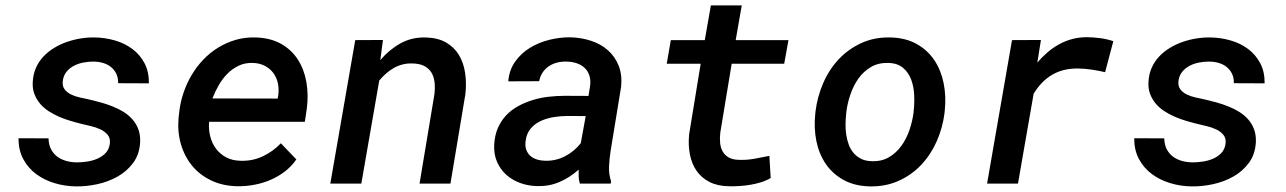

<svg xmlns="http://www.w3.org/2000/svg" viewBox="-20 -676 4735 707"><path d="M384.3 -146Q387.2 -166.5 376.7 -179.2Q366.2 -191.9 349.6 -199.7Q333 -207.5 313.7 -211.9Q294.4 -216.3 280.8 -219.7Q260.7 -224.6 239.3 -231Q217.8 -237.3 197.5 -246.1Q177.2 -254.9 158.9 -266.8Q140.6 -278.8 127.4 -294.4Q114.3 -310.1 106.7 -329.8Q99.1 -349.6 100.6 -374.5Q102.1 -402.8 112.3 -426Q122.6 -449.2 139.6 -467.5Q156.7 -485.8 179.2 -499.5Q201.7 -513.2 226.6 -521.7Q251.5 -530.3 277.3 -534.4Q303.2 -538.6 328.1 -538.1Q366.7 -537.6 403.1 -527.1Q439.5 -516.6 467.5 -495.6Q495.6 -474.6 512.2 -443.1Q528.8 -411.6 528.3 -369.1L415 -369.6Q415.5 -389.6 408.2 -404.5Q400.9 -419.4 388.4 -429.4Q376 -439.5 359.1 -444.3Q342.3 -449.2 323.2 -449.2Q306.2 -449.2 287.6 -445.8Q269 -442.4 253.2 -434.3Q237.3 -426.3 225.8 -412.8Q214.4 -399.4 211.4 -379.9Q208.5 -359.9 217.5 -347.7Q226.6 -335.4 241.7 -328.1Q256.8 -320.8 274.7 -316.9Q292.5 -313 306.6 -310.1Q327.6 -305.2 350.1 -299.1Q372.6 -293 394 -284.4Q415.5 -275.9 434.6 -264.2Q453.6 -252.4 467.8 -236.3Q481.9 -220.2 489.5 -199.7Q497.1 -179.2 496.1 -152.8Q493.7 -107.9 470.7 -76.7Q447.8 -45.4 413.1 -25.9Q378.4 -6.3 337.4 2.4Q296.4 11.2 258.3 10.3Q218.8 9.8 180.7 -1.7Q142.6 -13.2 113 -35.2Q83.5 -57.1 65.7 -90.1Q47.9 -123 48.3 -167L158.7 -166.5Q159.2 -143.6 167.7 -127Q176.3 -110.4 190.4 -99.6Q204.6 -88.9 223.6 -83.5Q242.7 -78.1 264.2 -78.1Q281.2 -78.1 301 -81.1Q320.8 -84 338.4 -91.6Q356 -99.1 368.7 -112.3Q381.3 -125.5 384.3 -146Z M854 9.8Q800.3 8.8 757.8 -11.5Q715.3 -31.7 687.3 -65.9Q659.2 -100.1 646 -145.8Q632.8 -191.4 637.7 -243.7L640.1 -264.2Q644 -299.8 655.8 -334.5Q667.5 -369.1 685.8 -399.9Q704.1 -430.7 728.5 -456.3Q752.9 -481.9 783 -500.5Q813 -519 847.4 -529.1Q881.8 -539.1 920.4 -538.1Q976.1 -536.6 1014.9 -514.6Q1053.7 -492.7 1076.9 -456.5Q1100.1 -420.4 1108.2 -373.8Q1116.2 -327.1 1109.9 -276.9L1102.5 -227.5H750Q747.6 -199.2 754.2 -173.6Q760.7 -147.9 775.6 -128.2Q790.5 -108.4 813.2 -96.4Q835.9 -84.5 866.2 -84Q909.2 -82.5 947 -100.1Q984.9 -117.7 1014.2 -148.4L1071.3 -88.9Q1053.2 -63 1028.6 -44.2Q1003.9 -25.4 975.1 -13.2Q946.3 -1 915.3 4.6Q884.3 10.3 854 9.8ZM911.6 -444.3Q882.3 -445.3 858.9 -434.1Q835.4 -422.9 817.1 -404.3Q798.8 -385.7 785.2 -361.8Q771.5 -337.9 762.2 -313.5L1002.4 -313L1004.4 -323.2Q1007.8 -347.2 1003.4 -368.7Q999 -390.1 986.8 -406.7Q974.6 -423.3 955.6 -433.3Q936.5 -443.4 911.6 -444.3Z M1390.1 -528.8 1380.4 -454.6Q1412.6 -492.7 1453.9 -515.9Q1495.1 -539.1 1546.4 -538.1Q1591.8 -537.1 1622.1 -519.8Q1652.3 -502.4 1669.7 -473.9Q1687 -445.3 1692.6 -408Q1698.2 -370.6 1693.8 -330.1L1638.7 0H1524.9L1579.6 -328.6Q1582.5 -353 1580.1 -373.5Q1577.6 -394 1568.4 -409.2Q1559.1 -424.3 1542 -433.1Q1524.9 -441.9 1498 -442.4Q1479 -442.9 1461.9 -438.5Q1444.8 -434.1 1429.9 -425.5Q1415 -417 1401.6 -405.3Q1388.2 -393.6 1376.5 -379.4L1310.5 0H1196.3L1288.1 -528.3Z M2115.2 0Q2111.3 -12.7 2110.8 -25.4Q2110.4 -38.1 2110.8 -51.3Q2078.6 -22.5 2040.8 -6.1Q2002.9 10.3 1959 9.3Q1925.8 8.8 1896 -2Q1866.2 -12.7 1844.2 -32.5Q1822.3 -52.2 1810.1 -80.3Q1797.9 -108.4 1799.8 -144Q1801.8 -178.7 1813.7 -205.6Q1825.7 -232.4 1844.7 -252.2Q1863.8 -272 1888.9 -285.6Q1914.1 -299.3 1942.4 -307.9Q1970.7 -316.4 2000.7 -319.8Q2030.8 -323.2 2060.5 -323.2L2147 -322.8L2152.8 -358.4Q2155.8 -379.9 2150.6 -396.7Q2145.5 -413.6 2133.8 -425Q2122.1 -436.5 2105 -442.6Q2087.9 -448.7 2066.9 -449.2Q2048.3 -449.7 2031.7 -445.6Q2015.1 -441.4 2001.5 -432.4Q1987.8 -423.3 1978.5 -409.7Q1969.2 -396 1965.3 -377L1851.6 -376.5Q1855 -418.5 1877 -449.2Q1898.9 -480 1931.6 -500Q1964.4 -520 2003.4 -529.5Q2042.5 -539.1 2080.1 -538.6Q2121.1 -537.6 2157 -525.6Q2192.9 -513.7 2218.8 -490.7Q2244.6 -467.8 2258.1 -434.1Q2271.5 -400.4 2267.1 -356.4L2228.5 -120.6Q2224.1 -92.8 2222.7 -64.5Q2221.2 -36.1 2230 -8.8L2229 0ZM1987.3 -84Q2026.4 -83 2060.5 -100.6Q2094.7 -118.2 2118.7 -148.9L2136.7 -248.5L2070.8 -249Q2046.9 -249 2021 -245.1Q1995.1 -241.2 1972.7 -231.2Q1950.2 -221.2 1934.6 -203.1Q1918.9 -185.1 1915.5 -156.7Q1913.1 -138.7 1917.7 -125.2Q1922.4 -111.8 1932.1 -102.8Q1941.9 -93.8 1956.1 -89.1Q1970.2 -84.5 1987.3 -84Z M2711.4 -656.2 2689 -528.3H2883.3L2867.7 -441.4H2674.3L2632.3 -187.5Q2629.9 -166.5 2631.8 -148.7Q2633.8 -130.9 2641.6 -117.4Q2649.4 -104 2663.8 -95.9Q2678.2 -87.9 2701.2 -87.4Q2729.5 -86.4 2757.3 -91.3Q2785.2 -96.2 2813 -102.1L2817.9 -20.5Q2801.3 -10.7 2782.2 -4.9Q2763.2 1 2743.2 4.4Q2723.1 7.8 2703.1 9Q2683.1 10.3 2664.1 9.8Q2622.1 9.3 2592.3 -6.1Q2562.5 -21.5 2544.7 -47.4Q2526.9 -73.2 2520.3 -107.7Q2513.7 -142.1 2517.6 -181.6L2560.1 -441.4H2435.1L2450.2 -528.3H2575.2L2597.7 -656.2Z M2982.9 -265.6Q2989.7 -320.3 3011.5 -370.4Q3033.2 -420.4 3068.6 -458Q3104 -495.6 3152.1 -517.6Q3200.2 -539.6 3259.3 -538.1Q3315.4 -536.6 3355.7 -513.9Q3396 -491.2 3420.7 -454.1Q3445.3 -417 3454.8 -369.4Q3464.4 -321.8 3459 -270.5L3458 -259.8Q3451.2 -205.1 3429.2 -155.5Q3407.2 -106 3371.8 -68.6Q3336.4 -31.2 3288.3 -9.8Q3240.2 11.7 3181.6 10.3Q3126 8.8 3085.7 -13.7Q3045.4 -36.1 3020.5 -72.8Q2995.6 -109.4 2986.1 -156.7Q2976.6 -204.1 2981.9 -255.4ZM3095.7 -255.4Q3093.8 -237.3 3093.5 -217.8Q3093.3 -198.2 3096.2 -179.2Q3099.1 -160.2 3105.5 -143.1Q3111.8 -126 3123 -112.8Q3134.3 -99.6 3150.6 -91.3Q3167 -83 3189.9 -82.5Q3226.6 -81.1 3253.7 -97.2Q3280.8 -113.3 3299.3 -139.2Q3317.9 -165 3328.9 -197.3Q3339.8 -229.5 3343.8 -260.3L3344.7 -270Q3347.7 -296.9 3346.2 -327.1Q3344.7 -357.4 3335.2 -383.1Q3325.7 -408.7 3305.4 -426Q3285.2 -443.4 3251 -444.3Q3214.4 -445.3 3187 -429.2Q3159.7 -413.1 3141.1 -387Q3122.6 -360.8 3111.6 -328.6Q3100.6 -296.4 3096.7 -265.6Z M3982.9 -539.1Q4007.3 -538.6 4031.7 -535.4Q4056.2 -532.2 4079.6 -524.4L4049.3 -410.2Q4024.4 -416 3999.8 -419.7Q3975.1 -423.3 3949.2 -423.8Q3894.5 -424.3 3854.2 -400.6Q3814 -377 3786.1 -330.6L3728.5 0H3614.7L3706.5 -528.3L3813 -528.8L3799.8 -445.3Q3817.4 -466.3 3837.6 -483.6Q3857.9 -501 3880.9 -513.4Q3903.8 -525.9 3929.2 -532.5Q3954.6 -539.1 3982.9 -539.1Z M4492.7 -146Q4495.6 -166.5 4485.1 -179.2Q4474.6 -191.9 4458 -199.7Q4441.4 -207.5 4422.1 -211.9Q4402.8 -216.3 4389.2 -219.7Q4369.1 -224.6 4347.7 -231Q4326.2 -237.3 4305.9 -246.1Q4285.6 -254.9 4267.3 -266.8Q4249 -278.8 4235.8 -294.4Q4222.7 -310.1 4215.1 -329.8Q4207.5 -349.6 4209 -374.5Q4210.4 -402.8 4220.7 -426Q4231 -449.2 4248 -467.5Q4265.1 -485.8 4287.6 -499.5Q4310.1 -513.2 4335 -521.7Q4359.9 -530.3 4385.7 -534.4Q4411.6 -538.6 4436.5 -538.1Q4475.1 -537.6 4511.5 -527.1Q4547.9 -516.6 4575.9 -495.6Q4604 -474.6 4620.6 -443.1Q4637.2 -411.6 4636.7 -369.1L4523.4 -369.6Q4523.9 -389.6 4516.6 -404.5Q4509.3 -419.4 4496.8 -429.4Q4484.4 -439.5 4467.5 -444.3Q4450.7 -449.2 4431.6 -449.2Q4414.6 -449.2 4396 -445.8Q4377.4 -442.4 4361.6 -434.3Q4345.7 -426.3 4334.2 -412.8Q4322.8 -399.4 4319.8 -379.9Q4316.9 -359.9 4325.9 -347.7Q4335 -335.4 4350.1 -328.1Q4365.2 -320.8 4383.1 -316.9Q4400.9 -313 4415 -310.1Q4436 -305.2 4458.5 -299.1Q4481 -293 4502.4 -284.4Q4523.9 -275.9 4543 -264.2Q4562 -252.4 4576.2 -236.3Q4590.3 -220.2 4597.9 -199.7Q4605.5 -179.2 4604.5 -152.8Q4602.1 -107.9 4579.1 -76.7Q4556.2 -45.4 4521.5 -25.9Q4486.8 -6.3 4445.8 2.4Q4404.8 11.2 4366.7 10.3Q4327.1 9.8 4289.1 -1.7Q4251 -13.2 4221.4 -35.2Q4191.9 -57.1 4174.1 -90.1Q4156.2 -123 4156.7 -167L4267.1 -166.5Q4267.6 -143.6 4276.1 -127Q4284.7 -110.4 4298.8 -99.6Q4313 -88.9 4332 -83.5Q4351.1 -78.1 4372.6 -78.1Q4389.6 -78.1 4409.4 -81.1Q4429.2 -84 4446.8 -91.6Q4464.4 -99.1 4477.1 -112.3Q4489.7 -125.5 4492.7 -146Z"/></svg>

Font: TypoPRO Roboto Mono
Style: Italic
Weight: 500
Designer: Google
Version: Version 2.000986; 2015; ttfautohint (v1.3)